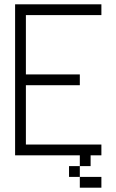

<svg xmlns="http://www.w3.org/2000/svg" viewBox="-20 -720 540 890"><path d="M450 -700H50V0H350V50H400V0H450V-50H100V-325H350V-375H100V-650H450ZM300 100H350V50H300ZM350 150H450V100H350Z"/></svg>

Font: LS-VG5000 Light
Style: Regular
Weight: 400
Designer: Justin Bihan, 2021
Foundry: Justin Bihan, 2021
Version: Version 1.000;Glyphs 3.1.2 (3151)